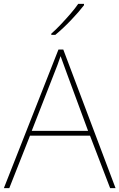

<svg xmlns="http://www.w3.org/2000/svg" viewBox="-20 -972 617 992"><path d="M549 0 445 -271H135L28 0H0L282 -716H307L577 0ZM325 -594Q319 -611 311 -632.5Q303 -654 293 -682Q286 -660 277 -636.5Q268 -613 260 -593L144 -296H435ZM414 -945Q388 -911 347 -868Q306 -825 266 -792H245V-798Q268 -818 294.5 -846Q321 -874 345.5 -902.5Q370 -931 384 -952H414Z"/></svg>

Font: Noto Sans Syriac Western Thin
Style: Regular
Weight: 100
Designer: Patrick Giasson and the Monotype Design Team
Foundry: Monotype Imaging Inc.
Version: Version 3.000; ttfautohint (v1.8.4.7-5d5b)